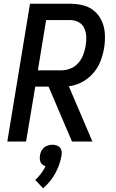

<svg xmlns="http://www.w3.org/2000/svg" viewBox="-20 -755 616 1024"><path d="M19 0H119L168 -293H239L364 0H473L347 -295Q383 -299 417 -317Q451 -335 476.5 -364Q502 -393 515.5 -427.5Q529 -462 535 -498Q541 -534 539.5 -570.5Q538 -607 524.5 -639Q511 -671 485.5 -694Q460 -717 425.5 -726Q391 -735 354 -735H140ZM182 -380 226 -648H354Q378 -648 399 -637Q420 -626 429.5 -604.5Q439 -583 440 -559Q441 -535 437 -511Q433 -487 424 -463Q415 -439 397.5 -419Q380 -399 356 -389.5Q332 -380 308 -380ZM210 249Q250 215 275 169Q300 123 308 75Q311 59 306.5 44.5Q302 30 288.5 23.5Q275 17 260 17Q244 17 228.5 23.5Q213 30 204 44.5Q195 59 193 75Q191 87 193 99Q195 111 203 119.5Q211 128 223 131Q213 152 199 170.5Q185 189 168 205Z"/></svg>

Font: Iosevka Sparkle Medium
Style: Italic
Weight: 500
Italic angle: -9°
Designer: Belleve Invis
Foundry: Belleve Invis
Version: Version 4.5.0; ttfautohint (v1.8.3)